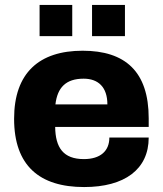

<svg xmlns="http://www.w3.org/2000/svg" viewBox="-20 -744 659 776"><path d="M140 -598H272V-724H140ZM352 -598H485V-724H352ZM320 12C483 12 581 -59 581 -188H422C422 -134 386 -101 319 -101C236 -101 204 -147 203 -231H581V-266C581 -455 486 -539 314 -539C139 -539 37 -450 37 -264C37 -74 140 12 320 12ZM204 -322C212 -390 246 -426 318 -426C377 -426 414 -392 414 -322Z"/></svg>

Font: Archivo ExtraBold
Style: Regular
Weight: 800
Designer: Hector Gatti
Foundry: Omnibus-Type
Version: Version 2.001